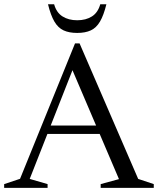

<svg xmlns="http://www.w3.org/2000/svg" viewBox="-28 -904 760 924"><path d="M174.5 -259.5V-300H512.5V-259.5ZM637 -43 712 -18V0H456.5V-18L544.5 -42L307 -598.5H333.5L115 -43L201 -18V0H-8V-18L68.5 -43.5L333 -695H355ZM343.5 -806.5Q385.5 -806.5 414.5 -825Q443.5 -843.5 454.5 -883.5H484Q471 -830.5 453.2 -800.2Q435.5 -770 409 -757.8Q382.5 -745.5 343.5 -745.5Q304.5 -745.5 278 -757.8Q251.5 -770 233.8 -800.2Q216 -830.5 203 -883.5H232.5Q243.5 -843.5 272.8 -825Q302 -806.5 343.5 -806.5Z"/></svg>

Font: Newsreader 36pt
Style: Regular
Weight: 400
Designer: Hugues Gentile
Foundry: Production Type
Version: Version 1.003